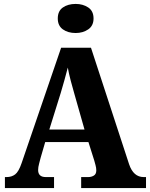

<svg xmlns="http://www.w3.org/2000/svg" viewBox="-20 -957 763 977"><path d="M5 0H255V-56H213Q174 -56 174 -92Q174 -106 179 -124.5Q184 -143 187 -155L210 -234H430L460 -139Q462 -131 466 -117Q470 -103 470 -90Q470 -71 457.5 -63.5Q445 -56 429 -56H393V0H723V-56H711Q659 -56 637 -121L443 -714H291L90 -127Q75 -83 57 -69.5Q39 -56 14 -56H5ZM231 -298 289 -484Q298 -514 307.5 -548Q317 -582 325 -613Q331 -580 340 -546Q349 -512 358 -481L410 -298ZM365 -789Q402 -789 429 -807.5Q456 -826 456 -863Q456 -901 429 -919Q402 -937 365 -937Q326 -937 300 -919Q274 -901 274 -863Q274 -826 300 -807.5Q326 -789 365 -789Z"/></svg>

Font: Noto Serif SemiCondensed Extra
Style: Regular
Weight: 800
Width: 4
Designer: Monotype Design Team
Foundry: Monotype Imaging Inc.
Version: Version 1.002